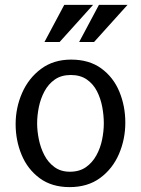

<svg xmlns="http://www.w3.org/2000/svg" viewBox="-20 -753 577 786"><path d="M265 13Q192 13 142.5 -23.5Q93 -60 68.5 -119Q44 -178 44 -245Q44 -312 70.5 -372.5Q97 -433 148 -471Q199 -509 271 -509Q345 -509 394.5 -473Q444 -437 468.5 -378Q493 -319 493 -251Q493 -183 467 -122.5Q441 -62 390 -24.5Q339 13 265 13ZM266 -50Q305 -50 331.5 -68.5Q358 -87 374.5 -117Q391 -147 398 -181.5Q405 -216 405 -248Q405 -281 398.5 -315.5Q392 -350 377 -379.5Q362 -409 335.5 -427.5Q309 -446 270 -446Q231 -446 204.5 -427.5Q178 -409 162 -379Q146 -349 139 -314.5Q132 -280 132 -248Q132 -217 139 -182.5Q146 -148 161.5 -118Q177 -88 203 -69Q229 -50 266 -50ZM243 -733H361L224 -581H162ZM385 -733H502L365 -581H304Z"/></svg>

Font: Rosario Light
Style: Regular
Weight: 400
Version: Version 1.101; ttfautohint (v1.8.1.43-b0c9)